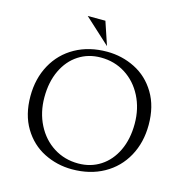

<svg xmlns="http://www.w3.org/2000/svg" viewBox="-125 -986 1068 1114"><g transform="rotate(15 409.0 -429.5)"><path d="M402 -658Q327 -658 268.5 -620Q210 -582 177 -512.5Q144 -443 144 -351Q144 -260 181.5 -186.5Q219 -113 284.5 -71.5Q350 -30 432 -30Q507 -30 565.5 -68Q624 -106 657 -175.5Q690 -245 690 -337Q690 -428 652.5 -501.5Q615 -575 549.5 -616.5Q484 -658 402 -658ZM428 -700Q518 -700 596.5 -660.5Q675 -621 722.5 -542Q770 -463 770 -352Q770 -246 724.5 -163Q679 -80 596.5 -34Q514 12 406 12Q316 12 237.5 -27.5Q159 -67 111.5 -146Q64 -225 64 -336Q64 -442 109.5 -525Q155 -608 237.5 -654Q320 -700 428 -700ZM265 -871H371L418 -731Z"/></g></svg>

Font: BellefairVN
Style: Regular
Weight: 400
Designer: Nick Shinn, Liron Lavi Turkenic
Foundry: Shinntype
Version: Version 1.003